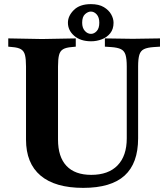

<svg xmlns="http://www.w3.org/2000/svg" viewBox="-20 -899 795 930"><path d="M383 11Q247 11 176.5 -48.5Q106 -108 106 -223V-577Q106 -613 101 -632.5Q96 -652 81.5 -660.5Q67 -669 40 -671L20 -673V-713L183 -710H184L347 -713V-673L327 -671Q300 -669 285.5 -660.5Q271 -652 266 -632.5Q261 -613 261 -577V-223Q261 -139 302 -95.5Q343 -52 422 -52Q505 -52 549.5 -98Q594 -144 594 -229V-577Q594 -614 588 -633.5Q582 -653 565.5 -661Q549 -669 518 -671L488 -673V-713L623 -711L755 -713V-673L725 -671Q694 -669 677.5 -661Q661 -653 655 -633.5Q649 -614 649 -577V-229Q649 -108 583.5 -48.5Q518 11 383 11ZM421.5 -699Q370 -699 339.5 -725.5Q309 -751.9 309 -789Q309 -822 337.7 -850.5Q366.4 -879 419.9 -879Q459 -879 483 -864.5Q507 -850 518.5 -829.4Q530 -808.8 530 -788.7Q530 -758 514 -738Q498 -718 472.9 -708.5Q447.9 -699 421.5 -699ZM420.7 -735Q436 -735 448.5 -748.5Q461 -762 461 -789Q461 -815 448.5 -829Q436 -843 419.9 -843Q406.2 -843 392.1 -830.5Q378 -818 378 -789Q378 -764 390.9 -749.5Q403.8 -735 420.7 -735Z"/></svg>

Font: Baskervville SC
Style: Regular
Weight: 400
Designer: Alexis Faudot, Rémi Forte, Morgane Pierson, Rafael Ribas, Tanguy Vanlaeys, Rosalie Wagner, Thomas Huot-Marchand
Foundry: ANRT
Version: Version 1.100